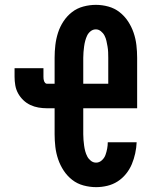

<svg xmlns="http://www.w3.org/2000/svg" viewBox="-20 -763 640 791"><path d="M376 8Q350 8 324 1Q298 -6 277.5 -22Q257 -38 242.5 -60Q228 -82 219.5 -107Q211 -132 208 -158Q205 -184 205 -210V-317H173Q156 -317 138.5 -320Q121 -323 105 -330.5Q89 -338 76 -350.5Q63 -363 54.5 -378.5Q46 -394 43 -411.5Q40 -429 40 -447V-482H159V-447Q159 -442 159.5 -437.5Q160 -433 161.5 -429Q163 -425 166 -421.5Q169 -418 173 -418H205V-525Q205 -551 208 -577Q211 -603 219 -628Q227 -653 241.5 -675Q256 -697 276.5 -713Q297 -729 323 -736Q349 -743 375 -743Q401 -743 426.5 -736Q452 -729 472.5 -713Q493 -697 507.5 -675Q522 -653 530.5 -628Q539 -603 542 -577Q545 -551 545 -525V-317H323V-210Q323 -198 324 -186.5Q325 -175 326.5 -163.5Q328 -152 331 -140.5Q334 -129 339.5 -118.5Q345 -108 354.5 -100.5Q364 -93 376 -93Q389 -93 399.5 -102.5Q410 -112 414.5 -124.5Q419 -137 421.5 -150.5Q424 -164 424 -177H543Q542 -154 537 -131Q532 -108 523 -86.5Q514 -65 499 -46.5Q484 -28 464.5 -15.5Q445 -3 422 2.5Q399 8 376 8ZM323 -418H426V-525Q426 -537 425.5 -548.5Q425 -560 423 -571.5Q421 -583 418.5 -594.5Q416 -606 410.5 -616.5Q405 -627 395.5 -634.5Q386 -642 375 -642Q363 -642 353.5 -634.5Q344 -627 339 -616.5Q334 -606 331 -594.5Q328 -583 326.5 -571.5Q325 -560 324 -548.5Q323 -537 323 -525Z"/></svg>

Font: Iosevka SS04 Extended
Style: Bold
Weight: 700
Width: 7
Monospace: yes
Designer: Belleve Invis
Foundry: Belleve Invis
Version: Version 19.0.0; ttfautohint (v1.8.4)